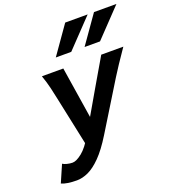

<svg xmlns="http://www.w3.org/2000/svg" viewBox="-172 -1113 1128 1255"><g transform="rotate(-20 391.5 -485.0)"><path d="M312.5 -705.6 374 -313 280.8 -192.4 208.5 -534.2Q202.1 -566.4 191.4 -611.8Q180.7 -657.2 163.6 -705.6ZM576.2 -705.6H730Q690.9 -649.4 664.1 -608.6Q637.2 -567.9 616.2 -534.2L413.1 -204.1Q361.3 -120.1 314.7 -73Q268.1 -25.9 226.6 -6.8Q185.1 12.2 147 12.2Q77.1 12.2 40 -4.4L91.8 -123.5Q102.5 -116.2 122.1 -111.3Q141.6 -106.4 159.7 -106.4Q186 -106.4 225.8 -137.9Q265.6 -169.4 306.6 -241.7Q318.8 -263.2 343.3 -305.2Q367.7 -347.2 398.2 -399.7Q428.7 -452.1 459.7 -505.9Q490.7 -559.6 517.3 -604.7Q543.9 -649.9 560.1 -677.7Q576.2 -705.6 576.2 -705.6ZM426.8 -983.4H583L398.4 -790H291ZM627 -983.4H783.2L598.6 -790H491.2Z"/></g></svg>

Font: Andika
Style: Bold Italic
Weight: 700
Italic angle: -14°
Designer: Victor Gaultney, Annie Olsen, Julie Remington, Don Collingsworth, Eric Hays, Becca Hirsbrunner
Foundry: SIL International
Version: Version 6.101